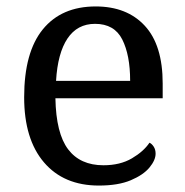

<svg xmlns="http://www.w3.org/2000/svg" viewBox="-20 -566 575 596"><path d="M287 10Q178 10 116.5 -62Q55 -134 55 -264Q55 -404 113 -475Q171 -546 277 -546Q374 -546 429.5 -486Q485 -426 485 -307V-261H152Q154 -152 191.5 -102.5Q229 -53 301 -53Q353 -53 389.5 -74.5Q426 -96 444 -123Q451 -120 457 -111Q463 -102 463 -89Q463 -69 444 -46Q425 -23 386 -6.5Q347 10 287 10ZM384 -315Q384 -395 359.5 -443.5Q335 -492 275 -492Q220 -492 189.5 -446.5Q159 -401 154 -315Z"/></svg>

Font: Noto Serif Khmer
Style: Regular
Weight: 400
Designer: Danh Hong and the Monotype Design Team
Foundry: Monotype Imaging Inc.
Version: Version 2.003